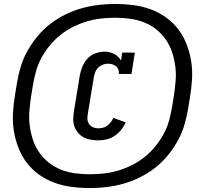

<svg xmlns="http://www.w3.org/2000/svg" viewBox="-20 -827 1040 974"><path d="M479 -115Q459 -115 439.5 -118.5Q420 -122 404 -130.5Q388 -139 376 -153.5Q364 -168 357.5 -185.5Q351 -203 351.5 -223Q352 -243 355 -263L385 -445Q389 -468 398.5 -490.5Q408 -513 424.5 -530.5Q441 -548 464.5 -556.5Q488 -565 510 -565Q537 -565 559.5 -553Q582 -541 594 -520L600 -560H664L647 -452H583Q584 -463 580.5 -473.5Q577 -484 568.5 -491Q560 -498 549.5 -501Q539 -504 528 -504Q515 -504 501.5 -499Q488 -494 478 -484Q468 -474 463 -461Q458 -448 456 -435L426 -253Q423 -238 423.5 -224Q424 -210 431.5 -198.5Q439 -187 451.5 -181.5Q464 -176 479 -176Q490 -176 502 -179Q514 -182 524 -189.5Q534 -197 542 -207Q550 -217 555 -229L618 -206Q608 -185 594 -167.5Q580 -150 561 -137.5Q542 -125 521 -120Q500 -115 479 -115ZM436 127Q389 127 343 121Q297 115 255 99.5Q213 84 177 58Q141 32 115 -2.5Q89 -37 73 -78.5Q57 -120 50 -165Q43 -210 46 -257Q49 -304 57 -351L66 -406Q73 -448 85.5 -489.5Q98 -531 120 -570Q142 -609 171 -644Q200 -679 236 -706.5Q272 -734 313 -754Q354 -774 396 -785.5Q438 -797 480 -802Q522 -807 564 -807Q611 -807 657 -801Q703 -795 745 -779.5Q787 -764 823 -738Q859 -712 885 -677.5Q911 -643 927 -601.5Q943 -560 950 -515Q957 -470 954 -423Q951 -376 943 -329L934 -274Q927 -232 914.5 -190.5Q902 -149 880 -110Q858 -71 829 -36Q800 -1 764 26.5Q728 54 687 74Q646 94 604 105.5Q562 117 520 122Q478 127 436 127ZM436 57Q471 57 507.5 53Q544 49 579 38.5Q614 28 648.5 11Q683 -6 713 -30Q743 -54 767.5 -84Q792 -114 810 -147Q828 -180 837.5 -215Q847 -250 853 -285L862 -341Q868 -379 871 -417.5Q874 -456 869 -492.5Q864 -529 852.5 -563.5Q841 -598 820.5 -627Q800 -656 772.5 -678Q745 -700 711 -713.5Q677 -727 639.5 -732Q602 -737 564 -737Q529 -737 492.5 -733Q456 -729 421 -718.5Q386 -708 351.5 -691Q317 -674 287 -650Q257 -626 232.5 -596Q208 -566 190 -533Q172 -500 162.5 -465Q153 -430 147 -395L138 -339Q132 -301 129 -262.5Q126 -224 131 -187.5Q136 -151 147.5 -116.5Q159 -82 179.5 -53Q200 -24 227.5 -2Q255 20 289 33.5Q323 47 360.5 52Q398 57 436 57Z"/></svg>

Font: Iosevka Etoile
Style: Bold Italic
Weight: 700
Italic angle: -9°
Designer: Belleve Invis
Foundry: Belleve Invis
Version: Version 28.1.0; ttfautohint (v1.8.4)